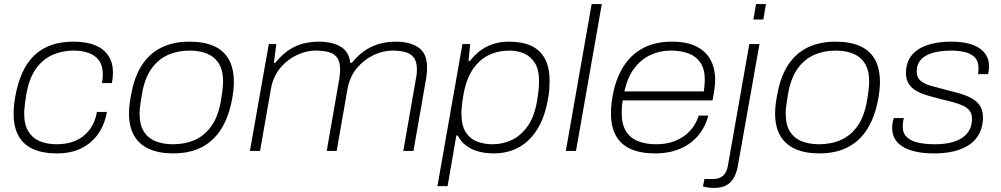

<svg xmlns="http://www.w3.org/2000/svg" viewBox="-20 -743 4927 945"><path d="M261 12Q190 12 142.5 -9.5Q95 -31 71 -74.5Q47 -118 47 -183Q47 -202 49 -223Q51 -244 55 -267Q67 -334 90 -385Q113 -436 148.5 -470Q184 -504 232 -521Q280 -538 342 -538Q406 -538 449 -520Q492 -502 514 -468Q536 -434 536 -385Q536 -373 534.5 -360.5Q533 -348 531 -334H482Q484 -346 485 -357Q486 -368 486 -378Q486 -419 468 -444.5Q450 -470 417.5 -482Q385 -494 342 -494Q288 -494 240 -473.5Q192 -453 157.5 -405.5Q123 -358 109 -276Q105 -251 103 -234.5Q101 -218 100 -206Q99 -194 99 -184Q99 -130 119.5 -96.5Q140 -63 176 -48Q212 -33 260 -33Q311 -33 352 -50.5Q393 -68 420.5 -104Q448 -140 457 -192H506Q496 -132 464.5 -86Q433 -40 382 -14Q331 12 261 12Z M833 12Q762 12 713.5 -10Q665 -32 640 -75.5Q615 -119 615 -184Q615 -208 618 -232Q621 -256 626 -280Q642 -368 680 -425Q718 -482 776.5 -510Q835 -538 912 -538Q985 -538 1033.5 -516Q1082 -494 1106.5 -450Q1131 -406 1131 -339Q1131 -321 1129 -301Q1127 -281 1123 -259Q1107 -169 1069 -108.5Q1031 -48 972 -18Q913 12 833 12ZM832 -33Q891 -33 939.5 -54.5Q988 -76 1021.5 -124Q1055 -172 1068 -251Q1072 -275 1074 -291.5Q1076 -308 1077 -319.5Q1078 -331 1078 -341Q1078 -396 1057.5 -429.5Q1037 -463 1000 -478.5Q963 -494 913 -494Q855 -494 806.5 -472.5Q758 -451 724.5 -403.5Q691 -356 678 -276Q674 -251 671.5 -234.5Q669 -218 668 -206.5Q667 -195 667 -185Q667 -130 687.5 -96.5Q708 -63 745.5 -48Q783 -33 832 -33Z M1210 0 1303 -526H1340L1328 -434H1335Q1370 -477 1406 -499.5Q1442 -522 1478.5 -530Q1515 -538 1549 -538Q1614 -538 1655.5 -514Q1697 -490 1704 -434H1712Q1746 -476 1782.5 -498.5Q1819 -521 1855.5 -529.5Q1892 -538 1926 -538Q1998 -538 2040 -509Q2082 -480 2082 -411Q2082 -399 2081 -386.5Q2080 -374 2078 -360L2015 0H1965L2027 -355Q2030 -368 2031 -379.5Q2032 -391 2032 -401Q2032 -441 2015.5 -461Q1999 -481 1971.5 -487.5Q1944 -494 1911 -494Q1865 -494 1818 -471.5Q1771 -449 1736 -407Q1701 -365 1690 -303L1637 0H1588L1650 -355Q1652 -368 1653 -379.5Q1654 -391 1654 -401Q1654 -441 1638 -461Q1622 -481 1594.5 -487.5Q1567 -494 1533 -494Q1488 -494 1441 -472Q1394 -450 1359 -408Q1324 -366 1313 -303L1260 0Z M2133 173 2256 -526H2294L2286 -443H2293Q2331 -492 2379 -515Q2427 -538 2485 -538Q2550 -538 2594.5 -517.5Q2639 -497 2662 -454Q2685 -411 2685 -345Q2685 -326 2683.5 -303Q2682 -280 2677 -256Q2662 -167 2625 -107.5Q2588 -48 2534 -18Q2480 12 2410 12Q2370 12 2336 3Q2302 -6 2275.5 -25.5Q2249 -45 2233 -76H2226L2183 173ZM2404 -33Q2455 -33 2500 -54.5Q2545 -76 2578 -123.5Q2611 -171 2624 -250Q2628 -276 2630 -293Q2632 -310 2632.5 -322.5Q2633 -335 2633 -345Q2633 -400 2613 -432.5Q2593 -465 2560 -479.5Q2527 -494 2487 -494Q2431 -494 2385 -471.5Q2339 -449 2307 -401.5Q2275 -354 2261 -277Q2257 -254 2255 -237.5Q2253 -221 2252 -209Q2251 -197 2251 -187Q2251 -125 2272.5 -92Q2294 -59 2329 -46Q2364 -33 2404 -33Z M2765 0 2892 -723H2942L2815 0Z M3204 12Q3132 12 3083.5 -10Q3035 -32 3011 -76Q2987 -120 2987 -185Q2987 -215 2991 -243.5Q2995 -272 3001 -299Q3019 -374 3056.5 -427.5Q3094 -481 3151.5 -509.5Q3209 -538 3287 -538Q3362 -538 3409 -513.5Q3456 -489 3478 -447Q3500 -405 3500 -351Q3500 -333 3497 -309.5Q3494 -286 3487 -249H3045Q3042 -232 3041 -217Q3040 -202 3040 -188Q3040 -132 3060.5 -98Q3081 -64 3119.5 -48.5Q3158 -33 3209 -33Q3253 -33 3287.5 -44Q3322 -55 3348.5 -74.5Q3375 -94 3392.5 -119.5Q3410 -145 3419 -174H3466Q3457 -137 3436.5 -103.5Q3416 -70 3383.5 -44Q3351 -18 3306.5 -3Q3262 12 3204 12ZM3053 -293H3444Q3446 -309 3447.5 -323Q3449 -337 3449 -350Q3449 -403 3427.5 -434.5Q3406 -466 3368.5 -480Q3331 -494 3281 -494Q3227 -494 3180.5 -472Q3134 -450 3101 -405.5Q3068 -361 3053 -293Z M3688 -647 3701 -723H3750L3737 -647ZM3495 182Q3485 182 3475 181Q3465 180 3456 178.5Q3447 177 3440 175L3447 138H3490Q3520 138 3538 122.5Q3556 107 3562 76L3668 -526H3718L3612 71Q3608 98 3596 124Q3584 150 3560 166Q3536 182 3495 182Z M4013 12Q3942 12 3893.5 -10Q3845 -32 3820 -75.5Q3795 -119 3795 -184Q3795 -208 3798 -232Q3801 -256 3806 -280Q3822 -368 3860 -425Q3898 -482 3956.5 -510Q4015 -538 4092 -538Q4165 -538 4213.5 -516Q4262 -494 4286.5 -450Q4311 -406 4311 -339Q4311 -321 4309 -301Q4307 -281 4303 -259Q4287 -169 4249 -108.5Q4211 -48 4152 -18Q4093 12 4013 12ZM4012 -33Q4071 -33 4119.5 -54.5Q4168 -76 4201.5 -124Q4235 -172 4248 -251Q4252 -275 4254 -291.5Q4256 -308 4257 -319.5Q4258 -331 4258 -341Q4258 -396 4237.5 -429.5Q4217 -463 4180 -478.5Q4143 -494 4093 -494Q4035 -494 3986.5 -472.5Q3938 -451 3904.5 -403.5Q3871 -356 3858 -276Q3854 -251 3851.5 -234.5Q3849 -218 3848 -206.5Q3847 -195 3847 -185Q3847 -130 3867.5 -96.5Q3888 -63 3925.5 -48Q3963 -33 4012 -33Z M4577 12Q4529 12 4490.5 4Q4452 -4 4425.5 -19.5Q4399 -35 4385 -58.5Q4371 -82 4371 -113Q4371 -125 4373 -137.5Q4375 -150 4379 -162H4429Q4426 -153 4424.5 -142Q4423 -131 4423 -122Q4423 -87 4444 -67.5Q4465 -48 4501 -40.5Q4537 -33 4582 -33Q4621 -33 4654 -40Q4687 -47 4711.5 -62Q4736 -77 4750 -101Q4764 -125 4764 -159Q4764 -183 4752 -198.5Q4740 -214 4717.5 -224Q4695 -234 4666 -241.5Q4637 -249 4604 -257Q4568 -266 4537.5 -275.5Q4507 -285 4485 -299Q4463 -313 4451 -333.5Q4439 -354 4439 -385Q4439 -421 4453.5 -449.5Q4468 -478 4496 -497.5Q4524 -517 4566 -527.5Q4608 -538 4662 -538Q4707 -538 4741.5 -530Q4776 -522 4799.5 -506.5Q4823 -491 4835.5 -468.5Q4848 -446 4848 -416Q4848 -407 4847 -398.5Q4846 -390 4843 -378H4794Q4795 -386 4795.5 -393.5Q4796 -401 4796 -408Q4796 -443 4777 -461.5Q4758 -480 4727.5 -487Q4697 -494 4662 -494Q4632 -494 4602 -489.5Q4572 -485 4547 -474Q4522 -463 4507 -442.5Q4492 -422 4492 -391Q4492 -362 4510.5 -346Q4529 -330 4559 -321.5Q4589 -313 4624 -304Q4659 -295 4693 -286Q4727 -277 4755.5 -263Q4784 -249 4801 -226Q4818 -203 4818 -165Q4818 -123 4802 -89.5Q4786 -56 4755 -33.5Q4724 -11 4679.5 0.5Q4635 12 4577 12Z"/></svg>

Font: Archivo SemiExpanded Thin
Style: Italic
Weight: 250
Width: 6
Italic angle: -10°
Designer: Hector Gatti
Foundry: Omnibus-Type
Version: Version 2.001